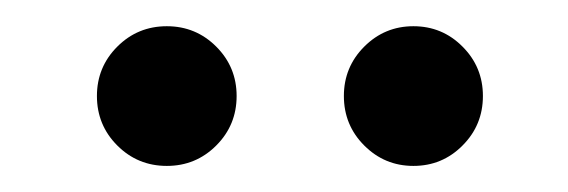

<svg xmlns="http://www.w3.org/2000/svg" viewBox="-20 -637 429 145"><path d="M158.7 -564.5Q158.7 -542.5 143.3 -527.1Q127.9 -511.7 106 -511.7Q84 -511.7 68.6 -527.1Q53.2 -542.5 53.2 -564.5Q53.2 -586.4 68.6 -601.8Q84 -617.2 106 -617.2Q127.9 -617.2 143.3 -601.8Q158.7 -586.4 158.7 -564.5ZM344.7 -564.5Q344.7 -542.5 329.3 -527.1Q314 -511.7 292.2 -511.7Q270.5 -511.7 255.1 -527.1Q239.7 -542.5 239.7 -564.5Q239.7 -586.4 255.1 -601.8Q270.5 -617.2 292.2 -617.2Q314 -617.2 329.3 -601.8Q344.7 -586.4 344.7 -564.5Z"/></svg>

Font: Junicode
Style: Regular
Weight: 400
Designer: Peter S. Baker
Foundry: Briery Creek Software
Version: Version 0.7.2